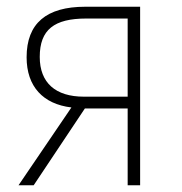

<svg xmlns="http://www.w3.org/2000/svg" viewBox="-20 -550 540 570"><path d="M35 0H80L232 -228H359V0H396V-530H233C118 -530 59 -481 59 -380C59 -293 108 -241 192 -231ZM229 -263C145 -263 98 -304 98 -381C98 -462 141 -495 236 -495H359V-263Z"/></svg>

Font: Noto Sans Mono ExtraCondensed ExtraLight
Style: Regular
Weight: 200
Width: 2
Designer: Monotype Design Team
Foundry: Monotype Imaging Inc.
Version: Version 2.014